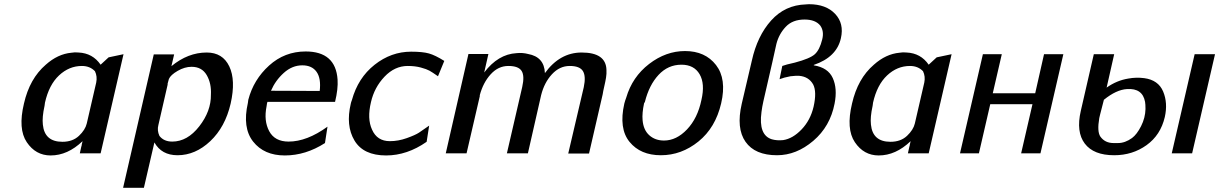

<svg xmlns="http://www.w3.org/2000/svg" viewBox="-20 -730 5804 914"><path d="M94 -237Q121 -356 198 -422Q255 -473 320 -479Q336 -482 354 -480Q421 -477 459 -422L497 -457L568 -472L459 0H360L367 -32Q369 -36 369 -41L373 -58Q302 10 221 10Q150 10 107.5 -53Q65 -116 94 -237ZM194 -241Q194 -238 193 -233Q192 -228 192 -226Q180 -172 184 -137Q192 -55 277 -55Q326 -55 356 -83.5Q386 -112 393 -142L438 -337Q444 -366 432 -391Q408 -416 370 -416Q309 -416 261 -371Q213 -326 194 -241Z M566 164 712 -471H809L796 -415Q875 -480 964 -480Q1040 -480 1071.5 -414Q1103 -348 1078 -237Q1052 -125 981 -58Q910 9 825 9Q749 9 715 -52L665 164ZM784 -354Q780 -340 778 -332V-330V-327L734 -135Q727 -109 739 -83Q760 -56 800 -56Q872 -56 928.5 -128.5Q985 -201 984 -279Q987 -333 964 -372.5Q941 -412 892 -412Q859 -412 825.5 -392.5Q792 -373 784 -354Z M1160 -240Q1160 -245 1162 -255Q1187 -351 1261 -418Q1335 -485 1435 -485Q1578 -485 1587 -351Q1590 -307 1575 -245H1253Q1251 -240 1249 -224Q1235 -155 1261.5 -105.5Q1288 -56 1354 -56Q1441 -56 1539 -127L1527 -49Q1435 10 1336 10Q1237 10 1185 -56Q1133 -122 1160 -240ZM1270 -298 1502 -297Q1509 -357 1487 -388Q1465 -419 1419 -419Q1371 -419 1331 -383Q1291 -347 1270 -298Z M1650 -237Q1651 -243 1655 -253Q1684 -359 1763 -421.5Q1842 -484 1937 -484Q1992 -484 2022 -475.5Q2052 -467 2095 -440L2065 -367Q2038 -386 2024.5 -393.5Q2011 -401 1983.5 -408.5Q1956 -416 1921 -416Q1859 -416 1810.5 -365Q1762 -314 1746 -244Q1727 -165 1751 -113Q1775 -58 1836 -58Q1876 -58 1916.5 -72.5Q1957 -87 1974.5 -98.5Q1992 -110 2023 -132L2011 -55Q1918 10 1818 10Q1710 10 1667.5 -61Q1625 -132 1650 -237Z M2102 0 2210 -473H2305L2285 -385Q2351 -472 2439 -477Q2467 -480 2494 -473Q2571 -459 2574 -382Q2645 -480 2749 -480Q2865 -480 2867 -397Q2868 -379 2865 -360.5Q2862 -342 2856.5 -318.5Q2851 -295 2849 -281L2784 1H2685L2759 -315Q2770 -367 2755 -391.5Q2740 -416 2692 -416Q2644 -416 2607.5 -376.5Q2571 -337 2556 -277L2493 0H2393L2466 -316Q2478 -369 2463 -392.5Q2448 -416 2400 -416Q2352 -416 2316 -376.5Q2280 -337 2264 -277V-272L2201 0Z M2952 -237Q2956 -252 2961 -265Q2990 -364 3070 -425.5Q3150 -487 3241 -487Q3337 -487 3388.5 -420.5Q3440 -354 3413 -238Q3386 -122 3305 -56.5Q3224 9 3126 9Q3029 9 2977 -54.5Q2925 -118 2952 -237ZM3050 -245 3046 -238Q3036 -191 3039 -158Q3043 -111 3071 -86Q3099 -61 3141 -61Q3200 -61 3250.5 -114Q3301 -167 3319 -254Q3337 -331 3310.5 -376.5Q3284 -422 3224 -422Q3160 -422 3115 -373.5Q3070 -325 3050 -245Z M3511 -236 3559 -441Q3585 -559 3651 -632.5Q3717 -706 3816 -709H3815Q3820 -710 3831 -710Q3912 -710 3955.5 -664Q3999 -618 3983 -548Q3963 -458 3854 -421V-419Q3922 -408 3944.5 -358Q3967 -308 3953 -237Q3932 -128 3851.5 -59.5Q3771 9 3679 9Q3574 9 3529 -55Q3484 -119 3511 -236ZM3691 -353 3704 -416Q3719 -422 3764 -432Q3836 -451 3859 -472Q3882 -493 3894 -542Q3904 -581 3885 -608Q3862 -637 3810 -637Q3753 -637 3720.5 -602.5Q3688 -568 3676 -521L3656 -431L3614 -248Q3608 -221 3605 -197Q3590 -87 3654 -67Q3678 -60 3708 -63Q3754 -70 3796 -114Q3838 -158 3853 -222Q3869 -293 3851 -328Q3830 -365 3785 -369Q3768 -370 3743 -367Q3711 -361 3691 -353Z M4036 -237Q4063 -356 4140 -422Q4197 -473 4262 -479Q4278 -482 4296 -480Q4363 -477 4401 -422L4439 -457L4510 -472L4401 0H4302L4309 -32Q4311 -36 4311 -41L4315 -58Q4244 10 4163 10Q4092 10 4049.5 -53Q4007 -116 4036 -237ZM4136 -241Q4136 -238 4135 -233Q4134 -228 4134 -226Q4122 -172 4126 -137Q4134 -55 4219 -55Q4268 -55 4298 -83.5Q4328 -112 4335 -142L4380 -337Q4386 -366 4374 -391Q4350 -416 4312 -416Q4251 -416 4203 -371Q4155 -326 4136 -241Z M4550 0 4659 -472H4749L4706 -286H4908L4950 -472H5042L4933 0H4841L4895 -234H4694L4640 0Z M5558 0 5667 -472H5764L5655 0ZM5125 -202 5187 -472H5284L5248 -313Q5296 -347 5351 -356Q5389 -363 5427 -358Q5494 -349 5517 -294.5Q5540 -240 5525 -173Q5505 -87 5438 -39Q5371 9 5284 9Q5186 9 5144 -46.5Q5102 -102 5125 -202ZM5235 -255 5217 -185Q5215 -178 5213 -168Q5202 -104 5218 -80Q5240 -49 5281 -49H5302Q5336 -49 5369 -73Q5392 -90 5412 -129.5Q5432 -169 5433 -211Q5433 -234 5431 -245Q5419 -311 5345 -306Q5294 -303 5235 -255Z"/></svg>

Font: Coval
Style: Italic
Weight: 400
Foundry: Context Ltd
Version: Version 001.000